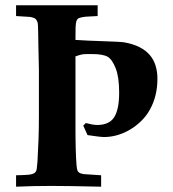

<svg xmlns="http://www.w3.org/2000/svg" viewBox="-20 -703 651 723"><path d="M40.5 0V-43Q70.3 -43.5 86.2 -44.9Q102.1 -46.4 109.4 -51.3Q116.7 -56.2 118.2 -66.2Q119.6 -76.2 121.1 -94.2Q123.5 -133.8 125 -176.5Q126.5 -219.2 126.5 -268.1V-440.4L124.5 -532.2Q124 -562.5 123.8 -579.6Q123.5 -596.7 123 -606Q122.6 -615.2 121.3 -619.1Q120.1 -623 117.7 -627Q115.7 -630.9 111.1 -633.8Q106.4 -636.7 94.2 -639.2L40.5 -642.6V-683.1H184.6H347.7V-642.6L301.8 -640.1Q287.1 -638.2 279.3 -635.7Q271.5 -633.3 268.3 -624.8Q265.1 -616.2 264.6 -599.6Q264.2 -583 264.2 -552.7Q284.2 -551.3 312.3 -550Q340.3 -548.8 367.9 -547.9Q395.5 -546.9 417.7 -545.9Q439.9 -544.9 447.8 -543.5Q481.4 -537.6 505.4 -525.4Q529.3 -513.2 544.2 -495.6Q559.1 -478 565.9 -455.6Q572.8 -433.1 572.8 -406.2Q572.8 -341.8 544.9 -291Q531.2 -266.1 511.2 -246.8Q491.2 -227.5 468.3 -214.1Q445.3 -200.7 420.7 -193.8Q396 -187 372.6 -187Q363.8 -187 347.9 -189Q332 -190.9 309.6 -194.3L293.5 -230L303.2 -239.7Q315.9 -236.3 326.4 -234.4Q336.9 -232.4 345.7 -232.4Q391.6 -232.4 410.2 -262Q428.7 -291.5 428.7 -354Q428.7 -413.1 415.5 -446.3Q402.3 -479.5 385.3 -489.3Q367.7 -499.5 324.7 -499.5Q314 -499.5 306.9 -499.5Q299.8 -499.5 293.9 -498.8Q288.1 -498 281.2 -496.3Q274.4 -494.6 264.2 -490.7V-256.8Q264.2 -241.7 264.2 -222.7Q264.2 -203.6 264.4 -183.8Q264.6 -164.1 265.1 -144.8Q265.6 -125.5 266.4 -108.9Q267.1 -92.3 268.3 -79.8Q269.5 -67.4 271.5 -61.5Q272.9 -56.6 278.1 -53Q283.2 -49.3 294.9 -47.4L360.8 -43V0Q235.8 -2.9 172.9 -2.9Q103.5 -2.9 40.5 0Z"/></svg>

Font: XB Kayhan
Style: Bold
Weight: 700
Designer: Behnam
Foundry: Irmug
Version: Version 7.300 2009